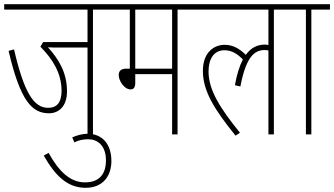

<svg xmlns="http://www.w3.org/2000/svg" viewBox="-20 -642 1596 917"><path d="M424 -596H513V-622H0V-596H398V-441H186L173 -419C229 -362 274 -295 274 -208C274 -153 252 -127 210 -127C141 -127 95 -200 47 -406L21 -399C78 -155 135 -101 214 -101C257 -101 300 -130 300 -206C300 -291 264 -356 209 -416C224 -415 244 -415 262 -415H398V0H424Z M325 14 335 38C355 28 377 23 401 23C443 23 486 50 486 124C486 190 454 229 386 229C313 229 260 174 212 88L189 101C243 196 301 255 389 255C471 255 512 199 512 127C512 44 466 -3 400 -3C369 -3 347 5 325 14Z M828 -596H917V-622H501V-596H600V-314H582C556 -314 547 -301 547 -283C547 -258 572 -215 604 -215C617 -215 626 -223 626 -246V-288H802V0H828ZM802 -596V-314H626V-596Z M905 -596H1262V-427C1257 -428 1251 -429 1245 -429C1209 -429 1178 -414 1154 -380C1126 -408 1094 -428 1053 -428C1006 -428 949 -396 949 -303C949 -207 1004 -119 1105 6L1126 -8C1033 -123 976 -211 976 -300C976 -357 999 -402 1052 -402C1084 -402 1112 -387 1140 -358C1124 -327 1111 -287 1102 -235L1128 -229C1155 -369 1194 -403 1244 -403C1251 -403 1257 -402 1262 -401V0H1288V-596H1377V-622H905Z M1467 -596H1556V-622H1365V-596H1441V0H1467Z"/></svg>

Font: Noto Sans Devanagari UI ExtraCondensed Thin
Style: Regular
Weight: 100
Width: 2
Designer: Jelle Bosma - Monotype Design Team
Foundry: Monotype Imaging Inc.
Version: Version 2.004